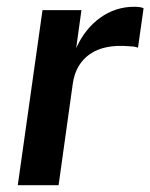

<svg xmlns="http://www.w3.org/2000/svg" viewBox="-20 -547 444 567"><path d="M32.5 0 105.5 -517H220.5L205 -405Q231 -462.5 276.2 -494.8Q321.5 -527 376 -527Q384.5 -527 392.2 -526Q400 -525 404 -522.5L387.5 -406Q382.5 -408.5 374.5 -409.5Q366.5 -410.5 360.5 -410.5Q287.5 -416.5 245.5 -387.2Q203.5 -358 195 -300.5L153 0Z"/></svg>

Font: Public Sans SemiBold
Style: Italic
Weight: 600
Italic angle: -8°
Designer: The Public Sans project authors (U.S. Web Design System). Libre Franklin designed by Pablo Impallari and Rodrigo Fuenzal
Version: Version 1.007; ttfautohint (v1.8.1) -l 8 -r 50 -G 200 -x 14 